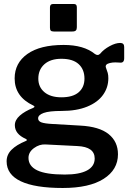

<svg xmlns="http://www.w3.org/2000/svg" viewBox="-20 -762 662 957"><path d="M599 -528C599 -541.3 592.3 -548 579 -548C563.7 -548 546.2 -542.7 526.5 -532C506.8 -521.3 491 -508.7 479 -494C475 -490 470.7 -488 466 -488C462 -488 457.7 -489.7 453 -493C416.3 -523 364.3 -538 297 -538C219 -538 158.8 -523 116.5 -493C74.2 -463 53 -422.3 53 -371C53 -310.3 84 -265.3 146 -236C150 -234 152 -232 152 -230C152 -228.7 149.7 -226.7 145 -224C117.7 -213.3 95.7 -200.7 79 -186C62.3 -171.3 54 -155.3 54 -138C54 -108.7 72 -86 108 -70C112 -68 114 -66 114 -64C114 -62 112 -60.3 108 -59C77.3 -46.3 53.8 -31.8 37.5 -15.5C21.2 0.8 13 20 13 42C13 86 36.5 119.2 83.5 141.5C130.5 163.8 200.3 175 293 175C381 175 448.8 159.8 496.5 129.5C544.2 99.2 568 58.3 568 7C568 -35 552.5 -68.5 521.5 -93.5C490.5 -118.5 443.3 -132.7 380 -136L242 -144C216 -145.3 197.5 -148 186.5 -152C175.5 -156 170 -162.7 170 -172C170 -183.3 179.2 -192.3 197.5 -199C215.8 -205.7 245.7 -209 287 -209C337 -209 379.5 -216.2 414.5 -230.5C449.5 -244.8 475.8 -264.3 493.5 -289C511.2 -313.7 520 -341.3 520 -372C520 -382.7 519 -391.5 517 -398.5C515 -405.5 512 -414.3 508 -425C504 -436.3 510.7 -444 528 -448C536 -450 545 -451 555 -451C564.3 -451 571.7 -450.7 577 -450C591.7 -448 599 -455.3 599 -472ZM372 -302C352.7 -285.3 324 -277 286 -277C250 -277 221.8 -285.5 201.5 -302.5C181.2 -319.5 171 -342 171 -370C171 -400 181.2 -424 201.5 -442C221.8 -460 250 -469 286 -469C324 -469 352.7 -460.2 372 -442.5C391.3 -424.8 401 -400.7 401 -370C401 -341.3 391.3 -318.7 372 -302ZM207 -42 366 -34C423.3 -31.3 452 -10.7 452 28C452 54 439.3 73.8 414 87.5C388.7 101.2 351.7 108 303 108C240.3 108 194.5 101 165.5 87C136.5 73 122 52.3 122 25C122 5.7 131.2 -10.7 149.5 -24C167.8 -37.3 187 -43.3 207 -42ZM363 -626V-726C363 -736.7 358.3 -742 349 -742H244C234 -742 229 -736.3 229 -725V-624C229 -617.3 230.3 -612.5 233 -609.5C235.7 -606.5 240.7 -605 248 -605H340C348.7 -605 354.7 -606.7 358 -610C361.3 -613.3 363 -618.7 363 -626Z"/></svg>

Font: Libre Franklin SemiBold
Style: Regular
Weight: 600
Designer: Pablo Impallari, Rodrigo Fuenzalida
Foundry: Impallari Type
Version: Version 1.002; ttfautohint (v1.5)